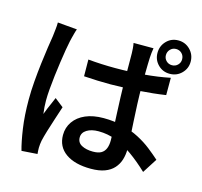

<svg xmlns="http://www.w3.org/2000/svg" viewBox="-126 -993 1251 1190"><g transform="rotate(15 500.0 -398.5)"><path d="M366 -596Q410 -592 452.5 -590Q495 -588 540 -588Q631 -588 721.5 -595.5Q812 -603 889 -619V-508Q810 -496 719.5 -490Q629 -484 539 -483Q496 -483 453.5 -484.5Q411 -486 367 -489ZM738 -768Q735 -753 733.5 -737Q732 -721 731 -705Q730 -688 729.5 -660.5Q729 -633 728.5 -600Q728 -567 728 -533Q728 -467 730.5 -408.5Q733 -350 736 -298.5Q739 -247 741.5 -203.5Q744 -160 744 -123Q744 -86 734 -54Q724 -22 702 2.5Q680 27 644 40.5Q608 54 555 54Q452 54 393.5 12.5Q335 -29 335 -104Q335 -152 361.5 -190Q388 -228 436.5 -249Q485 -270 552 -270Q621 -270 678 -255Q735 -240 782 -215.5Q829 -191 866.5 -161.5Q904 -132 934 -105L874 -11Q818 -64 764 -102.5Q710 -141 656 -162Q602 -183 543 -183Q497 -183 468 -165Q439 -147 439 -116Q439 -83 468 -67.5Q497 -52 540 -52Q575 -52 594 -63.5Q613 -75 621.5 -96.5Q630 -118 630 -148Q630 -174 628 -217.5Q626 -261 623.5 -313.5Q621 -366 619 -422.5Q617 -479 617 -532Q617 -587 616.5 -633.5Q616 -680 616 -703Q616 -715 614.5 -734Q613 -753 610 -768ZM249 -758Q245 -749 240.5 -732.5Q236 -716 232 -700Q228 -684 226 -675Q221 -653 215 -616.5Q209 -580 202.5 -535.5Q196 -491 190.5 -444.5Q185 -398 181.5 -356.5Q178 -315 178 -284Q178 -263 179.5 -241Q181 -219 184 -198Q191 -217 199 -236.5Q207 -256 216 -275.5Q225 -295 232 -313L288 -269Q275 -229 260.5 -185Q246 -141 234 -101.5Q222 -62 216 -35Q214 -25 212.5 -11.5Q211 2 211 11Q211 19 211.5 30Q212 41 213 51L112 58Q97 5 85 -77Q73 -159 73 -261Q73 -317 78 -378Q83 -439 90 -496.5Q97 -554 104 -601.5Q111 -649 116 -679Q118 -699 121 -723Q124 -747 124 -769ZM823 -747Q823 -726 838 -711Q853 -696 875 -696Q897 -696 912 -711Q927 -726 927 -747Q927 -770 912 -785Q897 -800 875 -800Q853 -800 838 -784.5Q823 -769 823 -747ZM769 -747Q769 -792 799.5 -823.5Q830 -855 875 -855Q920 -855 951 -823.5Q982 -792 982 -747Q982 -703 951 -672Q920 -641 875 -641Q830 -641 799.5 -672Q769 -703 769 -747Z"/></g></svg>

Font: Noto Sans KR SemiBold
Style: Regular
Weight: 600
Designer: Ryoko NISHIZUKA  (kana, bopomofo & ideographs); Paul D. Hunt (Latin, Greek & Cyrillic); Sandoll Communications , Soo-you
Foundry: Adobe
Version: Version 2.004-H2;hotconv 1.0.118;makeotfexe 2.5.65603